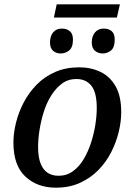

<svg xmlns="http://www.w3.org/2000/svg" viewBox="-20 -857 622 887"><path d="M229 -776 242 -837H534L520 -776ZM261 -610Q239 -610 225 -622.5Q211 -635 211 -661Q211 -690 225.5 -707.5Q240 -725 266 -725Q288 -725 302.5 -713Q317 -701 317 -674Q317 -638 299.5 -624Q282 -610 261 -610ZM455 -610Q433 -610 418.5 -622.5Q404 -635 404 -661Q404 -690 419 -707.5Q434 -725 459 -725Q482 -725 496 -713Q510 -701 510 -674Q510 -638 493 -624Q476 -610 455 -610ZM238 10Q152 10 97 -41.5Q42 -93 42 -198Q42 -242 54 -290.5Q66 -339 90 -384.5Q114 -430 150 -466.5Q186 -503 235 -524.5Q284 -546 346 -546Q400 -546 444 -525Q488 -504 514 -458.5Q540 -413 540 -339Q540 -295 528.5 -247.5Q517 -200 494 -154.5Q471 -109 435 -72Q399 -35 350 -12.5Q301 10 238 10ZM251 -45Q288 -45 317 -66Q346 -87 366.5 -121.5Q387 -156 400.5 -197.5Q414 -239 420.5 -281Q427 -323 427 -358Q427 -430 402 -461Q377 -492 333 -492Q295 -492 266.5 -471Q238 -450 216.5 -415.5Q195 -381 182 -339.5Q169 -298 162.5 -256Q156 -214 156 -178Q156 -130 168 -100.5Q180 -71 201 -58Q222 -45 251 -45Z"/></svg>

Font: ET Text
Style: Italic
Weight: 470
Italic angle: -12°
Designer: Monotype Design Team
Foundry: Monotype Imaging Inc.
Version: Version 2.009